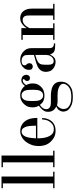

<svg xmlns="http://www.w3.org/2000/svg" viewBox="757 -1497 982 2536"><g transform="rotate(-90 1248.0 -229.0)"><path d="M94 -18V-682H30V-700H184V-18H248V0H30V-18Z M372 -18V-682H308V-700H462V-18H526V0H308V-18Z M958 -227H689V-218Q689 -188 693.5 -152Q698 -116 709 -89Q726 -46 750.5 -27.5Q775 -9 811 -9Q849 -9 875.5 -28.5Q902 -48 917 -77Q928 -97 933 -120Q938 -143 939 -164H957Q957 -153 954.5 -131Q952 -109 941 -83Q935 -67 923.5 -50Q912 -33 894 -18.5Q876 -4 850.5 5Q825 14 791 14Q734 14 697 -8.5Q660 -31 637 -58Q608 -93 597.5 -131Q587 -169 587 -203Q587 -266 605 -309.5Q623 -353 644 -379Q664 -404 684.5 -418.5Q705 -433 724 -440.5Q743 -448 759 -450.5Q775 -453 786 -453Q801 -453 821.5 -449Q842 -445 863 -434Q884 -423 903.5 -403Q923 -383 937 -352Q949 -324 953.5 -293Q958 -262 958 -236ZM689 -245H856Q855 -305 850.5 -338Q846 -371 835 -393Q821 -422 804.5 -428.5Q788 -435 777 -435Q769 -435 758.5 -431.5Q748 -428 737.5 -419Q727 -410 717.5 -394Q708 -378 702 -353Q696 -330 693 -299Q690 -268 689 -245Z M1191 -48H1255Q1281 -48 1312.5 -43Q1344 -38 1365 -29Q1403 -12 1420 16.5Q1437 45 1437 85Q1437 112 1430.5 132.5Q1424 153 1414 168Q1404 183 1393.5 193Q1383 203 1374 209Q1344 230 1308.5 236Q1273 242 1239 242Q1204 242 1168.5 236.5Q1133 231 1100 210Q1081 198 1069.5 185.5Q1058 173 1052 160.5Q1046 148 1044 136Q1042 124 1042 115Q1042 89 1058.5 63Q1075 37 1111 24Q1076 7 1057.5 -19Q1039 -45 1039 -87Q1039 -113 1048 -131Q1057 -149 1074 -167Q1085 -179 1097 -188.5Q1109 -198 1119 -206Q1111 -220 1104.5 -240Q1098 -260 1098 -289Q1098 -342 1119 -374Q1140 -406 1163 -423Q1191 -443 1214 -448Q1237 -453 1257 -453Q1263 -453 1276.5 -452Q1290 -451 1307.5 -445Q1325 -439 1344 -426.5Q1363 -414 1381 -391Q1401 -414 1416 -426Q1431 -438 1455 -438Q1469 -438 1482.5 -434Q1496 -430 1507 -421Q1518 -411 1523 -398Q1528 -385 1528 -372Q1528 -352 1516 -338Q1504 -324 1484 -324Q1465 -324 1455.5 -336Q1446 -348 1446 -360Q1446 -367 1449 -375Q1452 -383 1456 -388Q1461 -395 1466.5 -398.5Q1472 -402 1472 -406Q1472 -411 1465.5 -415.5Q1459 -420 1451 -420Q1434 -420 1417 -404.5Q1400 -389 1392 -373Q1400 -361 1407 -339.5Q1414 -318 1414 -286Q1414 -257 1405 -231.5Q1396 -206 1374 -183Q1345 -152 1313.5 -142.5Q1282 -133 1256 -133Q1233 -133 1210 -138Q1187 -143 1170 -154Q1157 -162 1146 -175Q1135 -188 1131 -193Q1112 -181 1101 -169.5Q1090 -158 1084 -147.5Q1078 -137 1076 -127Q1074 -117 1074 -109Q1074 -95 1079 -83.5Q1084 -72 1101 -61Q1115 -53 1130 -50.5Q1145 -48 1161 -48ZM1330 -273V-313Q1330 -329 1327.5 -353.5Q1325 -378 1317 -395Q1312 -406 1297.5 -420.5Q1283 -435 1256 -435Q1229 -435 1214.5 -420.5Q1200 -406 1195 -395Q1187 -378 1184.5 -353.5Q1182 -329 1182 -313V-273Q1182 -257 1184.5 -232.5Q1187 -208 1195 -191Q1200 -180 1214.5 -165.5Q1229 -151 1256 -151Q1283 -151 1297.5 -165.5Q1312 -180 1317 -191Q1325 -208 1327.5 -232.5Q1330 -257 1330 -273ZM1125 33Q1099 51 1087.5 74.5Q1076 98 1076 119Q1076 129 1079.5 146Q1083 163 1099 180Q1115 197 1147.5 209.5Q1180 222 1238 222Q1264 222 1299.5 216.5Q1335 211 1367 188Q1386 174 1398 153.5Q1410 133 1410 115Q1410 109 1406 97Q1402 85 1386 72Q1370 59 1339 49.5Q1308 40 1253 40H1249Q1225 40 1209.5 40.5Q1194 41 1182 41Q1168 41 1155.5 39.5Q1143 38 1125 33Z M1790 -271V-351Q1790 -372 1786.5 -388.5Q1783 -405 1763 -420Q1751 -429 1738 -432Q1725 -435 1711 -435Q1693 -435 1681.5 -431Q1670 -427 1663.5 -421Q1657 -415 1655 -408.5Q1653 -402 1653 -396Q1653 -385 1657.5 -378Q1662 -371 1668 -365Q1673 -360 1677 -352.5Q1681 -345 1681 -331Q1681 -309 1667.5 -298Q1654 -287 1637 -287Q1620 -287 1606.5 -298.5Q1593 -310 1593 -336Q1593 -372 1613 -398.5Q1633 -425 1662 -439Q1679 -447 1693.5 -450Q1708 -453 1723 -453Q1743 -453 1767.5 -448Q1792 -443 1819 -424Q1842 -408 1861 -379.5Q1880 -351 1880 -300V-74Q1880 -64 1881.5 -50.5Q1883 -37 1892 -26Q1901 -15 1912.5 -11.5Q1924 -8 1936 -8H1943V9H1922Q1895 9 1871 6Q1847 3 1830 -8Q1819 -16 1811 -29Q1803 -42 1800 -55H1794Q1777 -21 1755 -3.5Q1733 14 1699 14Q1677 14 1653 6.5Q1629 -1 1609 -18Q1582 -41 1574.5 -67Q1567 -93 1567 -114Q1567 -144 1577 -164.5Q1587 -185 1602.5 -199.5Q1618 -214 1638 -223.5Q1658 -233 1678 -239Q1682 -240 1689.5 -242.5Q1697 -245 1710 -249Q1723 -253 1742.5 -258Q1762 -263 1790 -271ZM1790 -105V-253Q1778 -250 1763 -245.5Q1748 -241 1733 -235.5Q1718 -230 1705.5 -223Q1693 -216 1685 -208Q1668 -191 1664.5 -168.5Q1661 -146 1661 -126V-79Q1661 -50 1671.5 -30.5Q1682 -11 1711 -11Q1725 -11 1739 -17Q1753 -23 1767 -40Q1782 -59 1786 -76Q1790 -93 1790 -105Z M2312 -18V-301Q2312 -334 2311 -353.5Q2310 -373 2305 -387Q2297 -405 2283.5 -413Q2270 -421 2253 -421Q2223 -421 2196.5 -400.5Q2170 -380 2144 -332V-18H2208V0H1990V-18H2054V-420H1990V-438H2144V-367Q2163 -397 2183 -414.5Q2203 -432 2220.5 -440.5Q2238 -449 2253 -451Q2268 -453 2277 -453Q2336 -453 2369 -411Q2402 -369 2402 -303V-18H2466V0H2254V-18Z"/></g></svg>

Font: EIisabethische
Style: Book
Weight: 400
Designer: Salychow
Version: Version 1.3